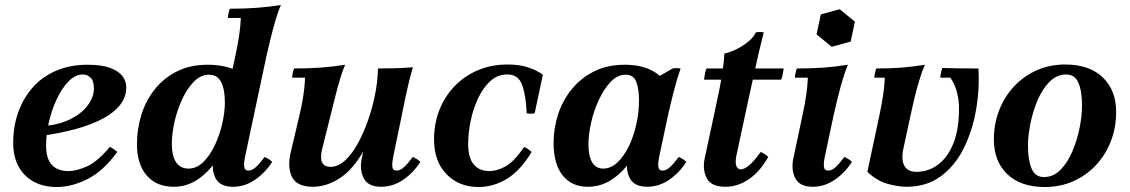

<svg xmlns="http://www.w3.org/2000/svg" viewBox="-20 -735 4536 771"><path d="M256 -48Q285 -48 327.5 -66Q370 -84 421 -145Q430 -141 437 -136Q444 -131 451 -125Q396 -49 332.5 -16.5Q269 16 207 16Q128 16 80.5 -31.5Q33 -79 33 -160Q33 -228 53.5 -285Q74 -342 112.5 -385Q151 -428 206.5 -451.5Q262 -475 331 -475Q388 -475 422 -462.5Q456 -450 471.5 -429.5Q487 -409 487 -384Q487 -347 464 -316Q441 -285 396.5 -260.5Q352 -236 288 -218Q224 -200 143 -189L144 -228Q212 -232 259.5 -255Q307 -278 332 -311.5Q357 -345 357 -379Q357 -411 343.5 -423.5Q330 -436 313 -436Q282 -436 255 -408Q228 -380 207.5 -336Q187 -292 176 -243Q165 -194 165 -152Q165 -97 188.5 -72.5Q212 -48 256 -48Z M916 15Q863 15 845.5 -19.5Q828 -54 838 -100L850 -155L885 -250V-323L925 -510Q934 -552 940 -590.5Q946 -629 947 -663H895Q895 -670 897.5 -681.5Q900 -693 903 -700Q961 -700 1010 -703.5Q1059 -707 1108 -715Q1098 -693 1087 -656Q1076 -619 1066.5 -580Q1057 -541 1050 -510L965 -110Q959 -82 960.5 -66Q962 -50 978 -50Q992 -50 1007 -63.5Q1022 -77 1043 -105Q1051 -101 1058.5 -96.5Q1066 -92 1073 -85Q1045 -41 1004 -13Q963 15 916 15ZM678 15Q608 15 569 -30.5Q530 -76 530 -156Q530 -218 548 -275Q566 -332 602 -377Q638 -422 691 -448.5Q744 -475 814 -475Q879 -475 928 -453Q977 -431 994 -387L921 -329Q921 -267 903 -206Q885 -145 852 -95Q819 -45 775 -15Q731 15 678 15ZM737 -58Q769 -58 795.5 -83.5Q822 -109 841.5 -149.5Q861 -190 872 -236.5Q883 -283 883 -324Q883 -376 868 -405.5Q853 -435 819 -435Q786 -435 758.5 -407Q731 -379 711 -335.5Q691 -292 680.5 -244.5Q670 -197 670 -158Q670 -109 687 -83.5Q704 -58 737 -58Z M1237 15Q1172 15 1152.5 -24.5Q1133 -64 1148 -126L1182 -270Q1192 -311 1198 -350Q1204 -389 1205 -423H1153Q1153 -430 1155.5 -441.5Q1158 -453 1161 -460Q1219 -460 1268 -463.5Q1317 -467 1366 -475Q1356 -453 1345 -416Q1334 -379 1324.5 -340Q1315 -301 1307 -270L1273 -134Q1265 -100 1273.5 -82.5Q1282 -65 1307 -65Q1338 -65 1366 -91Q1394 -117 1417 -159Q1440 -201 1457.5 -251Q1475 -301 1485 -350H1516Q1488 -214 1443 -134Q1398 -54 1344.5 -19.5Q1291 15 1237 15ZM1511 15Q1458 15 1440.5 -19.5Q1423 -54 1433 -100L1485 -350Q1491 -378 1494 -405Q1497 -432 1498 -460Q1534 -460 1568 -461Q1602 -462 1638 -465Q1628 -430 1621.5 -403Q1615 -376 1609 -348L1560 -110Q1554 -82 1555.5 -66Q1557 -50 1573 -50Q1587 -50 1602 -63.5Q1617 -77 1638 -105Q1646 -101 1653.5 -96.5Q1661 -92 1668 -85Q1640 -41 1599 -13Q1558 15 1511 15Z M1902 16Q1823 16 1773 -35.5Q1723 -87 1723 -175Q1723 -239 1744.5 -293.5Q1766 -348 1805.5 -389Q1845 -430 1899 -453Q1953 -476 2018 -476Q2067 -476 2102 -464Q2137 -452 2160 -435L2127 -280Q2111 -277 2095 -280Q2092 -351 2077 -393.5Q2062 -436 2017 -436Q1978 -436 1949 -409.5Q1920 -383 1900 -340.5Q1880 -298 1870 -249.5Q1860 -201 1860 -157Q1860 -102 1882 -75Q1904 -48 1946 -48Q1974 -48 2008.5 -66Q2043 -84 2085 -145Q2094 -141 2101 -136Q2108 -131 2115 -125Q2069 -49 2015 -16.5Q1961 16 1902 16Z M2579 15Q2527 15 2509 -19.5Q2491 -54 2501 -100L2513 -154L2560 -258L2563 -392L2681 -460Q2697 -463 2713 -460Q2699 -420 2685.5 -367.5Q2672 -315 2662 -270L2628 -110Q2622 -82 2623.5 -66Q2625 -50 2641 -50Q2655 -50 2670 -63.5Q2685 -77 2706 -105Q2714 -101 2721.5 -96.5Q2729 -92 2736 -85Q2708 -41 2667 -13Q2626 15 2579 15ZM2340 15Q2276 15 2239.5 -30.5Q2203 -76 2203 -161Q2203 -221 2221.5 -277Q2240 -333 2276.5 -377.5Q2313 -422 2366 -448.5Q2419 -475 2489 -475Q2554 -475 2598.5 -451.5Q2643 -428 2662 -387L2584 -329Q2584 -267 2566.5 -206Q2549 -145 2516 -95Q2483 -45 2438.5 -15Q2394 15 2340 15ZM2402 -58Q2433 -58 2459.5 -83Q2486 -108 2505.5 -148.5Q2525 -189 2535.5 -237Q2546 -285 2546 -331Q2546 -378 2535 -406.5Q2524 -435 2492 -435Q2460 -435 2433 -407Q2406 -379 2385.5 -335.5Q2365 -292 2354 -244Q2343 -196 2343 -155Q2343 -108 2358 -83Q2373 -58 2402 -58Z M2807 -415Q2808 -423 2810.5 -437Q2813 -451 2817 -460H3127Q3126 -453 3123.5 -438.5Q3121 -424 3117 -415ZM3035 -125Q3043 -121 3050.5 -116.5Q3058 -112 3065 -105Q3032 -46 2987.5 -15.5Q2943 15 2893 15Q2836 15 2818 -19.5Q2800 -54 2810 -100L2855 -310Q2863 -346 2870 -382Q2877 -418 2882 -452.5Q2887 -487 2889 -520Q2912 -525 2937.5 -537.5Q2963 -550 2984.5 -567.5Q3006 -585 3015 -605Q3032 -608 3047 -605Q3026 -523 3011 -452.5Q2996 -382 2980 -310L2937 -110Q2932 -85 2936.5 -70Q2941 -55 2955 -55Q2968 -55 2987 -70Q3006 -85 3035 -125Z M3244 15Q3191 15 3173.5 -19.5Q3156 -54 3166 -100L3202 -270Q3211 -311 3217 -350Q3223 -389 3224 -423H3172Q3172 -430 3174.5 -441.5Q3177 -453 3180 -460Q3238 -460 3287 -463.5Q3336 -467 3385 -475Q3375 -453 3364 -416Q3353 -379 3343.5 -340Q3334 -301 3327 -270L3293 -110Q3287 -82 3288.5 -66Q3290 -50 3306 -50Q3320 -50 3335 -63.5Q3350 -77 3371 -105Q3379 -101 3386.5 -96.5Q3394 -92 3401 -85Q3373 -41 3332 -13Q3291 15 3244 15ZM3352 -698 3413 -648 3396 -568 3320 -547 3259 -597 3276 -677Z M3909 -460Q3914 -375 3899 -291Q3884 -207 3849 -137.5Q3814 -68 3757 -26.5Q3700 15 3621 15Q3586 15 3543.5 3Q3501 -9 3463 -45L3511 -270Q3520 -313 3526 -351Q3532 -389 3533 -423H3491Q3491 -430 3493.5 -441.5Q3496 -453 3499 -460Q3557 -460 3601 -463.5Q3645 -467 3694 -475Q3684 -453 3672.5 -415.5Q3661 -378 3651.5 -338.5Q3642 -299 3636 -270L3608 -140Q3598 -94 3611.5 -69.5Q3625 -45 3660 -45Q3708 -45 3747 -74Q3786 -103 3808.5 -159.5Q3831 -216 3831 -297Q3831 -335 3822 -367.5Q3813 -400 3796 -423H3756Q3756 -430 3758.5 -442Q3761 -454 3764 -462Q3798 -461 3833.5 -460.5Q3869 -460 3909 -460Z M4261 -436Q4224 -436 4195 -407Q4166 -378 4147 -333.5Q4128 -289 4118 -240Q4108 -191 4108 -150Q4108 -92 4122.5 -58Q4137 -24 4172 -24L4175 16Q4079 16 4025 -35.5Q3971 -87 3971 -175Q3971 -237 3992 -291.5Q4013 -346 4051.5 -387.5Q4090 -429 4142.5 -452.5Q4195 -476 4258 -476ZM4172 -24Q4210 -24 4238.5 -53Q4267 -82 4286 -126.5Q4305 -171 4315 -220.5Q4325 -270 4325 -310Q4325 -369 4310.5 -402.5Q4296 -436 4261 -436L4258 -476Q4354 -476 4408 -424.5Q4462 -373 4462 -285Q4462 -223 4441 -168.5Q4420 -114 4381.5 -72.5Q4343 -31 4290.5 -7.5Q4238 16 4175 16Z"/></svg>

Font: Poltawski Nowy
Style: Bold Italic
Weight: 700
Italic angle: -12°
Designer: Adam Pótawski, Mateusz Machalski, Borys Kosmynka, Ania Wieluska
Foundry: Capitalics.wtf
Version: Version 1.001;gftools[0.9.25]